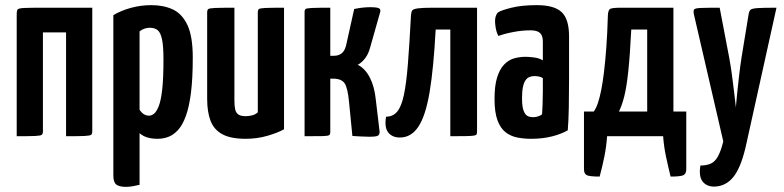

<svg xmlns="http://www.w3.org/2000/svg" viewBox="-20 -530 3050 747"><path d="M45 0V-478Q45 -489 49 -493.5Q53 -498 74.5 -499Q96 -500 147 -500H339V-19Q339 -9 334.5 -5.5Q330 -2 309 -1Q288 0 237 0V-404H147V-19Q147 -9 142.5 -5.5Q138 -2 117 -1Q96 0 45 0Z M470 197Q444 197 432.5 188Q421 179 421 153V-471Q451 -489 489.5 -499.5Q528 -510 569 -510Q617 -510 653 -493Q689 -476 709.5 -432Q730 -388 730 -306Q730 -225 723 -169.5Q716 -114 703 -78.5Q690 -43 672.5 -24Q655 -5 635 2.5Q615 10 593 10Q570 10 552.5 4.5Q535 -1 523 -12V189Q511 192 497 194.5Q483 197 470 197ZM560 -80Q569 -80 578.5 -87Q588 -94 597 -115.5Q606 -137 611 -181Q616 -225 616 -298Q616 -350 610.5 -376.5Q605 -403 593.5 -412.5Q582 -422 563 -422Q541 -422 523 -408V-103Q531 -91 540 -85.5Q549 -80 560 -80Z M936 10Q877 10 844.5 -8Q812 -26 799 -60.5Q786 -95 786 -145V-481Q786 -491 790 -494.5Q794 -498 816.5 -499Q839 -500 892 -500V-138Q892 -118 895 -104.5Q898 -91 907.5 -84.5Q917 -78 936 -78Q947 -78 960 -81Q973 -84 983 -93V-481Q983 -491 987 -494.5Q991 -498 1012 -499Q1033 -500 1085 -500V-27Q1060 -13 1020 -1.5Q980 10 936 10Z M1417 2Q1401 2 1385 1Q1369 0 1351 -1L1338 -133Q1333 -187 1321 -205.5Q1309 -224 1276 -224H1265V-17Q1265 -8 1261 -4.5Q1257 -1 1236 -0.5Q1215 0 1165 0V-483Q1165 -492 1169 -495Q1173 -498 1194 -499Q1215 -500 1265 -500V-313H1280Q1298 -313 1310.5 -323.5Q1323 -334 1328 -360L1358 -495Q1377 -499 1392.5 -500.5Q1408 -502 1420 -502Q1447 -502 1455 -497.5Q1463 -493 1458 -479L1420 -345Q1413 -319 1400 -302.5Q1387 -286 1372 -278Q1401 -263 1419 -228Q1437 -193 1442 -143L1457 -17Q1457 -6 1450 -2Q1443 2 1417 2Z M1536 5Q1506 5 1490.5 -14.5Q1475 -34 1482 -76Q1509 -76 1525.5 -96Q1542 -116 1551.5 -161Q1561 -206 1567 -281.5Q1573 -357 1579 -471Q1580 -484 1584 -489.5Q1588 -495 1606 -497.5Q1624 -500 1666 -500H1836V-19Q1836 -12 1834.5 -8Q1833 -4 1824.5 -2.5Q1816 -1 1794.5 -0.5Q1773 0 1732 0V-415H1675Q1667 -264 1651.5 -172Q1636 -80 1608 -37.5Q1580 5 1536 5Z M2046 10Q2018 10 1992.5 5Q1967 0 1947 -15.5Q1927 -31 1915.5 -62Q1904 -93 1904 -145Q1904 -196 1914 -228.5Q1924 -261 1941.5 -279Q1959 -297 1980.5 -303Q2002 -309 2025 -309Q2037 -309 2057.5 -306.5Q2078 -304 2092 -295Q2092 -295 2092 -307.5Q2092 -320 2092 -336.5Q2092 -353 2092 -367Q2092 -384 2087 -393.5Q2082 -403 2071.5 -407.5Q2061 -412 2043 -412Q2012 -412 1977.5 -405.5Q1943 -399 1919 -390Q1911 -406 1908.5 -422Q1906 -438 1906 -449Q1906 -458 1909 -467.5Q1912 -477 1918 -482Q1930 -490 1970 -500Q2010 -510 2069 -510Q2136 -510 2165 -483Q2194 -456 2194 -388V-339Q2194 -282 2194 -223Q2194 -164 2193 -112Q2192 -60 2189 -23Q2165 -9 2128.5 0.5Q2092 10 2046 10ZM2054 -74Q2064 -74 2074.5 -77.5Q2085 -81 2089 -86Q2090 -99 2091 -123.5Q2092 -148 2092 -175.5Q2092 -203 2092 -226Q2085 -231 2075.5 -232.5Q2066 -234 2059 -234Q2049 -234 2040 -230.5Q2031 -227 2024.5 -217.5Q2018 -208 2014.5 -191Q2011 -174 2011 -148Q2011 -126 2013.5 -112.5Q2016 -99 2021.5 -90Q2027 -81 2035 -77.5Q2043 -74 2054 -74Z M2313 157Q2276 157 2264 152Q2252 147 2252 128V-96H2290Q2299 -108 2306 -128.5Q2313 -149 2319 -179Q2325 -209 2330 -250.5Q2335 -292 2339 -346Q2343 -400 2345 -470Q2346 -491 2354 -495.5Q2362 -500 2398 -500H2600V-96H2650V128Q2650 147 2638 152Q2626 157 2589 157Q2579 116 2571 78.5Q2563 41 2560 0H2342Q2339 41 2331.5 78.5Q2324 116 2313 157ZM2388 -96H2498V-415H2436Q2431 -315 2424.5 -253.5Q2418 -192 2409 -156Q2400 -120 2388 -96Z M2759 196Q2729 196 2713.5 176Q2698 156 2705 114Q2729 114 2745.5 106.5Q2762 99 2773.5 78Q2785 57 2794 20L2680 -473Q2677 -487 2680 -492.5Q2683 -498 2705 -499Q2727 -500 2780 -500L2817 -306Q2823 -274 2827.5 -240Q2832 -206 2835.5 -177Q2839 -148 2841 -130Q2843 -112 2843 -112Q2843 -112 2844.5 -130Q2846 -148 2849 -176.5Q2852 -205 2856 -239.5Q2860 -274 2865 -306L2892 -471Q2894 -486 2899.5 -491.5Q2905 -497 2927.5 -498.5Q2950 -500 3001 -500L2885 24Q2866 115 2836 155Q2806 195 2759 196Z"/></svg>

Font: Yanone Kaffeesatz SemiBold
Style: Regular
Weight: 600
Designer: Yanone (Cyrillic: Daniel Pouzeot, Huerta Tipografica, and Cyreal)
Foundry: Yanone
Version: Version 2.003